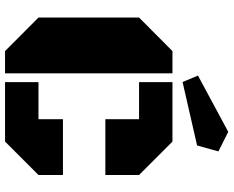

<svg xmlns="http://www.w3.org/2000/svg" viewBox="-100 -804 904 743"><g transform="rotate(90 351.5 -432.0)"><path d="M177.2 0 47.4 -129.4V-518.6L177.2 -647.9H263.2V0ZM440.9 -388.2V-518.6H297.4V-647.9H527.3L656.7 -518.6V-388.2ZM297.4 0V-129.4H440.9V-224.1H656.7V-129.4L527.3 0ZM296.9 -687 272 -746.6 489.7 -863.8 565.4 -825.7 542.5 -743.2Z"/></g></svg>

Font: Black Ops One
Style: Regular
Weight: 400
Designer: James Grieshaber, Eben Sorkin
Foundry: Sorkin Type Co.
Version: Version 1.004; ttfautohint (v1.8.4.7-5d5b)